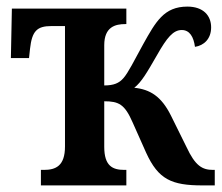

<svg xmlns="http://www.w3.org/2000/svg" viewBox="-20 -562 672 582"><path d="M104 0H363V-47H357C321 -47 296 -59 296 -117V-255C340 -255 358 -246 382 -191L423 -99C460 -18 500 0 594 0H631V-47H626C593 -47 572 -59 545 -117L498 -212C469 -270 435 -291 387 -296C409 -313 426 -343 456 -395C486 -448 505 -471 531 -471C555 -471 567 -450 571 -420C598 -424 620 -444 620 -479C620 -515 596 -542 548 -542C477 -542 452 -496 414 -428C386 -377 369 -342 354 -325C341 -310 325 -303 296 -303V-425C296 -481 330 -489 360 -489H363V-536H16L13 -386H68L71 -414C77 -468 92 -483 136 -483H177V-118C177 -59 149 -47 113 -47H104Z"/></svg>

Font: Noto Serif Condensed Semi
Style: Regular
Weight: 600
Width: 3
Designer: Monotype Design Team
Foundry: Monotype Imaging Inc.
Version: Version 1.002